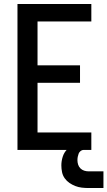

<svg xmlns="http://www.w3.org/2000/svg" viewBox="-20 -755 541 967"><path d="M68 0V-735H440V-647H169V-426H383V-338H169V-88H440V0ZM501 192H426Q409 192 392 190Q375 188 359.5 182Q344 176 330 166.5Q316 157 306 143Q296 129 292.5 112Q289 95 289 78Q289 56 296 34Q303 12 319 -3.5Q335 -19 357 -25.5Q379 -32 401 -32V0Q393 0 386 5.5Q379 11 376 19Q373 27 371.5 35Q370 43 370 52Q370 63 373.5 74Q377 85 385 93Q393 101 404 104.5Q415 108 426 108H501Z"/></svg>

Font: Zed Mono Semibold
Style: Regular
Weight: 600
Monospace: yes
Designer: Belleve Invis
Foundry: Belleve Invis
Version: Version 1.0.0; ttfautohint (v1.8.4)